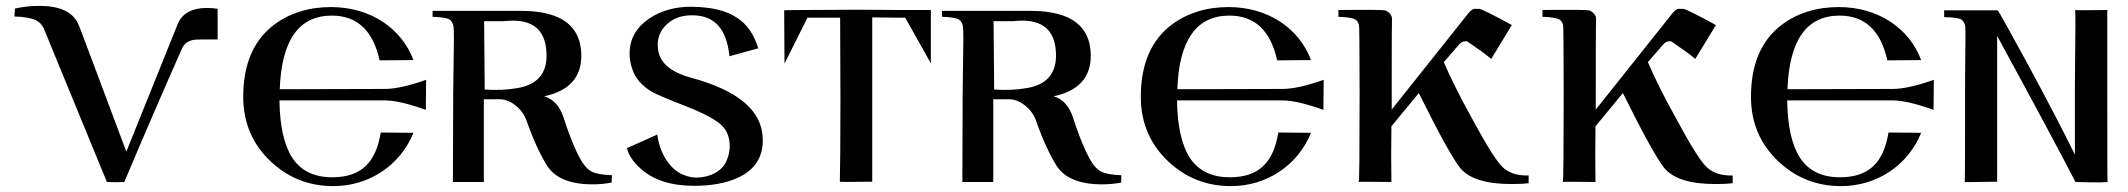

<svg xmlns="http://www.w3.org/2000/svg" viewBox="-20 -618 7227 652"><path d="M343 0C357 1 377 1 402 0C487 -201 553 -352 598 -453C605 -470 619 -480 640 -483C645 -484 671 -484 719 -484V-588C708 -590 697 -591 684 -591C629 -591 595 -571 581 -530L409 -103C302 -388 249 -531 248 -531C231 -576 186 -598 113 -598C85 -598 58 -595 31 -589L29 -562C61 -561 85 -557 100 -550C114 -544 124 -533 130 -518L343 0Z M1427 -347C1368 -326 1321 -316 1288 -316L930 -315C936 -482 995 -565 1107 -565C1193 -565 1247 -514 1269 -413L1384 -414C1343 -523 1237 -594 1104 -594C1029 -594 965 -574 912 -535C841 -482 806 -400 806 -289C806 -202 837 -129 898 -71C958 -14 1029 14 1112 14C1233 14 1339 -56 1384 -167L1273 -168C1256 -64 1205 -16 1108 -16C1047 -16 1001 -38 972 -83C945 -125 930 -190 929 -277H1287C1321 -277 1367 -266 1426 -245L1427 -347Z M2058 -23C2027 -24 2004 -28 1990 -35C1979 -40 1968 -51 1958 -66C1939 -96 1917 -147 1894 -218C1881 -258 1859 -282 1828 -291C1913 -309 1955 -356 1954 -431C1953 -529 1887 -579 1758 -581H1449V-561C1478 -560 1497 -557 1506 -552C1511 -549 1516 -543 1519 -533C1521 -529 1522 -503 1521 -454C1520 -369 1519 -317 1519 -299L1518 0H1623V-73V-208C1623 -263 1623 -288 1623 -281H1676C1693 -281 1711 -275 1728 -262C1748 -247 1762 -228 1770 -203C1792 -141 1815 -92 1838 -55C1865 -13 1917 8 1992 8C2015 8 2036 6 2057 2ZM1836 -426C1835 -366 1802 -330 1738 -319C1703 -313 1666 -311 1626 -314L1624 -546H1688C1689 -546 1709 -548 1721 -548C1799 -548 1837 -507 1836 -426Z M2418 -203C2445 -184 2458 -157 2458 -122C2458 -106 2455 -90 2448 -74C2435 -38 2391 -15 2346 -15C2333 -15 2321 -17 2310 -21C2283 -29 2261 -47 2242 -76C2226 -101 2216 -130 2212 -161L2109 -115C2115 -90 2131 -67 2157 -44C2200 -6 2260 13 2337 13C2396 13 2445 4 2485 -14C2544 -41 2573 -86 2570 -149C2567 -243 2486 -311 2327 -354C2254 -374 2217 -408 2214 -456C2211 -485 2220 -511 2241 -532C2263 -555 2294 -567 2334 -566C2407 -565 2448 -519 2457 -427L2555 -454C2540 -502 2516 -537 2482 -558C2447 -582 2396 -594 2331 -595C2274 -596 2224 -582 2183 -554C2140 -524 2118 -485 2118 -436C2118 -419 2121 -401 2127 -384C2137 -353 2159 -327 2194 -306C2211 -297 2248 -281 2305 -259C2355 -240 2393 -221 2418 -203Z M3141 -584C3058 -584 2975 -584 2892 -585C2726 -584 2643 -584 2643 -583L2644 -402L2722 -558H2833L2834 -279C2834 -137 2833 -44 2832 -1C2832 0 2869 0 2942 -1V-559C2997 -558 3034 -558 3054 -558L3141 -403Z M3788 -23C3757 -24 3734 -28 3720 -35C3709 -40 3698 -51 3688 -66C3669 -96 3647 -147 3624 -218C3611 -258 3589 -282 3558 -291C3643 -309 3685 -356 3684 -431C3683 -529 3617 -579 3488 -581H3179V-561C3208 -560 3227 -557 3236 -552C3241 -549 3246 -543 3249 -533C3251 -529 3252 -503 3251 -454C3250 -369 3249 -317 3249 -299L3248 0H3353V-73V-208C3353 -263 3353 -288 3353 -281H3406C3423 -281 3441 -275 3458 -262C3478 -247 3492 -228 3500 -203C3522 -141 3545 -92 3568 -55C3595 -13 3647 8 3722 8C3745 8 3766 6 3787 2ZM3566 -426C3565 -366 3532 -330 3468 -319C3433 -313 3396 -311 3356 -314L3354 -546H3418C3419 -546 3439 -548 3451 -548C3529 -548 3567 -507 3566 -426Z M4475 -347C4416 -326 4369 -316 4336 -316L3978 -315C3984 -482 4043 -565 4155 -565C4241 -565 4295 -514 4317 -413L4432 -414C4391 -523 4285 -594 4152 -594C4077 -594 4013 -574 3960 -535C3889 -482 3854 -400 3854 -289C3854 -202 3885 -129 3946 -71C4006 -14 4077 14 4160 14C4281 14 4387 -56 4432 -167L4321 -168C4304 -64 4253 -16 4156 -16C4095 -16 4049 -38 4020 -83C3993 -125 3978 -190 3977 -277H4335C4369 -277 4415 -266 4474 -245L4475 -347Z M5171 4C5171 -13 5171 -22 5171 -22C5132 -21 5102 -31 5081 -52C5060 -73 5026 -128 4978 -217C4935 -294 4904 -358 4883 -407L4934 -466L4935 -467C4941 -474 4948 -478 4957 -478C4959 -478 4961 -478 4963 -477C4994 -456 5021 -437 5044 -418L5114 -533C5046 -570 5009 -588 5003 -588H4986C4981 -587 4975 -583 4968 -575L4706 -246C4706 -413 4706 -515 4707 -553C4707 -565 4700 -575 4686 -582C4678 -585 4624 -585 4525 -584C4525 -569 4525 -561 4525 -561C4554 -560 4573 -557 4582 -552C4587 -550 4591 -544 4595 -534C4596 -531 4597 -453 4597 -299C4597 -101 4596 -1 4594 0C4594 -1 4631 -1 4705 0C4704 -60 4704 -123 4705 -189L4798 -302C4867 -163 4914 -78 4939 -47C4969 -11 5027 7 5113 7C5137 7 5156 6 5171 4Z M5864 4C5864 -13 5864 -22 5864 -22C5825 -21 5795 -31 5774 -52C5753 -73 5719 -128 5671 -217C5628 -294 5597 -358 5576 -407L5627 -466L5628 -467C5634 -474 5641 -478 5650 -478C5652 -478 5654 -478 5656 -477C5687 -456 5714 -437 5737 -418L5807 -533C5739 -570 5702 -588 5696 -588H5679C5674 -587 5668 -583 5661 -575L5399 -246C5399 -413 5399 -515 5400 -553C5400 -565 5393 -575 5379 -582C5371 -585 5317 -585 5218 -584C5218 -569 5218 -561 5218 -561C5247 -560 5266 -557 5275 -552C5280 -550 5284 -544 5288 -534C5289 -531 5290 -453 5290 -299C5290 -101 5289 -1 5287 0C5287 -1 5324 -1 5398 0C5397 -60 5397 -123 5398 -189L5491 -302C5560 -163 5607 -78 5632 -47C5662 -11 5720 7 5806 7C5830 7 5849 6 5864 4Z M6547 -347C6488 -326 6441 -316 6408 -316L6050 -315C6056 -482 6115 -565 6227 -565C6313 -565 6367 -514 6389 -413L6504 -414C6463 -523 6357 -594 6224 -594C6149 -594 6085 -574 6032 -535C5961 -482 5926 -400 5926 -289C5926 -202 5957 -129 6018 -71C6078 -14 6149 14 6232 14C6353 14 6459 -56 6504 -167L6393 -168C6376 -64 6325 -16 6228 -16C6167 -16 6121 -38 6092 -83C6065 -125 6050 -190 6049 -277H6407C6441 -277 6487 -266 6546 -245L6547 -347Z M7137 -1C7136 -1 7136 -107 7136 -318C7136 -495 7136 -584 7136 -584C7063 -583 7027 -583 7027 -584C7028 -564 7028 -517 7027 -444C7026 -354 7026 -305 7026 -298V-93C6986 -174 6931 -280 6860 -411C6799 -523 6767 -580 6764 -583H6582V-560C6611 -559 6631 -557 6640 -552C6645 -549 6649 -543 6653 -533C6654 -529 6655 -503 6654 -454C6653 -369 6653 -317 6653 -299C6653 -132 6653 -32 6652 0C6651 1 6687 0 6762 -1V-320C6762 -437 6762 -496 6762 -496C6901 -241 6989 -76 7028 0C7101 2 7137 2 7137 -1Z"/></svg>

Font: GFS Nicefore
Style: Regular
Weight: 400
Designer: George Matthiopoulos
Foundry: George Matthiopoulos
Version: Version 1.0